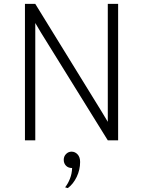

<svg xmlns="http://www.w3.org/2000/svg" viewBox="-20 -720 733 985"><path d="M533 0 190 -553Q164 -596 161 -602V-553V0H108V-700H161L503 -145L533 -95V-145V-700H586V0ZM350 142Q330 142 318.5 130Q307 118 307 100Q307 82 319 70Q331 58 347 58Q365 58 378 72Q391 86 391 111Q391 151 373.5 187.5Q356 224 328 245L314 241Q329 222 339 196.5Q349 171 350 142Z"/></svg>

Font: Overpass ExtraLight
Style: Regular
Weight: 200
Designer: Delve Withrington, Thomas Jockin
Foundry: Delve Fonts
Version: Version 3.000;DELV;Overpass